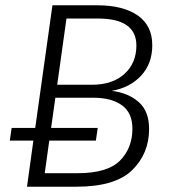

<svg xmlns="http://www.w3.org/2000/svg" viewBox="-20 -705 643 725"><path d="M543 -218Q543 -125 479 -62.5Q415 0 269 0H82L106 -174H17L24 -222H113L178 -685H348Q444 -685 499.5 -647Q555 -609 555 -534Q555 -465 513 -419.5Q471 -374 402 -362Q465 -354 504 -319.5Q543 -285 543 -218ZM231 -635 196 -385H327Q405 -385 450 -426Q495 -467 495 -533Q495 -635 350 -635ZM480 -219Q480 -279 440.5 -307.5Q401 -336 332 -336H189L173 -222H349L342 -174H166L149 -51H273Q386 -51 433 -98.5Q480 -146 480 -219Z"/></svg>

Font: Fira Sans Light
Style: Italic
Weight: 300
Italic angle: -8°
Designer: bBox Type GmbH & Carrois Corporate GbR & Edenspiekermann AG
Foundry: bBox Type GmbH & Carrois Corporate GbR & Edenspiekermann AG
Version: Version 4.301